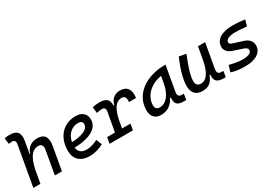

<svg xmlns="http://www.w3.org/2000/svg" viewBox="20 -1599 3476 2465"><g transform="rotate(-30 1758.0 -366.5)"><path d="M353 0 413.1 -344.2Q420.9 -389.2 406.5 -411.9Q392.1 -434.6 355 -434.6Q314.9 -434.6 280.8 -411.6Q246.6 -388.7 219.5 -335.2Q192.4 -281.7 172.9 -190.4L197.3 -399.9H218.8Q234.4 -460.9 281.5 -494.1Q328.6 -527.3 394 -527.3Q472.7 -527.3 503.7 -480.2Q534.7 -433.1 518.1 -340.3L458 0ZM33.7 0 136.2 -579.6Q143.1 -617.2 132.3 -634.3Q121.6 -651.4 91.8 -651.4Q79.6 -651.4 67.6 -650.1Q55.7 -648.9 43.5 -646L33.2 -734.9Q51.8 -739.3 70.3 -741Q88.9 -742.7 107.4 -742.7Q192.4 -742.7 223.9 -701.7Q255.4 -660.6 239.3 -569.8L138.7 0Z M872.6 -83Q911.6 -83 956.1 -95.2Q1000.5 -107.4 1041.5 -129.4L1075.2 -45.9Q1027.3 -19.5 972.7 -4.9Q918 9.8 868.2 9.8Q767.6 9.8 711.2 -43Q654.8 -95.7 654.8 -189.9Q654.8 -291.5 693.1 -367.2Q731.4 -442.9 800.3 -485.1Q869.1 -527.3 960.9 -527.3Q1033.2 -527.3 1073.5 -491.2Q1113.8 -455.1 1113.8 -390.6Q1113.8 -294.9 1015.9 -239.7Q918 -184.6 742.7 -181.2L732.4 -259.3Q863.3 -261.2 936.3 -293.9Q1009.3 -326.7 1009.3 -384.3Q1009.3 -407.7 993.2 -421.1Q977.1 -434.6 947.3 -434.6Q889.2 -434.6 845 -404.8Q800.8 -375 776.1 -321.3Q751.5 -267.6 751 -195.8Q751.5 -142.6 783.7 -112.8Q815.9 -83 872.6 -83Z M1280.3 0 1345.2 -364.7Q1352.1 -402.3 1341.3 -419.2Q1330.6 -436 1300.8 -436Q1259.8 -436 1221.7 -424.8L1211.4 -513.7Q1233.4 -520.5 1259.8 -523.9Q1286.1 -527.3 1316.4 -527.3Q1401.4 -527.3 1433.1 -486.3Q1464.8 -445.3 1448.7 -355L1385.3 0ZM1164.6 0 1180.7 -90.8H1526.4L1510.3 0ZM1418.9 -190.4 1443.4 -399.9H1464.8Q1479 -460.9 1520 -494.1Q1561 -527.3 1618.7 -527.3Q1696.8 -527.3 1731.7 -478.3Q1766.6 -429.2 1752.4 -340.3H1647.5Q1653.8 -388.2 1639.6 -411.4Q1625.5 -434.6 1589.4 -434.6Q1552.2 -434.6 1520.3 -411.6Q1488.3 -388.7 1462.6 -335.2Q1437 -281.7 1418.9 -190.4Z M1927.2 10.3Q1860.8 10.3 1824.7 -27.8Q1788.6 -65.9 1788.6 -135.3Q1788.6 -223.1 1825.9 -294.7Q1863.3 -366.2 1930.7 -417Q1998 -467.8 2088.4 -495.1Q2178.7 -522.5 2284.7 -522.5H2294.4L2230 -154.8Q2223.1 -115.7 2236.1 -98.1Q2249 -80.6 2292 -80.6H2312L2297.4 4.9H2262.7Q2225.1 4.9 2200 -2.7Q2174.8 -10.3 2160.9 -26.6Q2147 -43 2143.1 -69.8Q2139.2 -96.7 2144 -135.3L2172.4 -122.6H2115.7L2141.6 -150.9Q2114.7 -74.2 2058.6 -32Q2002.4 10.3 1927.2 10.3ZM1959 -82.5Q2029.3 -82.5 2081.5 -146Q2133.8 -209.5 2154.8 -325.7L2180.2 -467.3L2219.7 -429.7Q2151.4 -426.8 2092 -404.3Q2032.7 -381.8 1988 -344Q1943.4 -306.2 1918.2 -256.1Q1893.1 -206.1 1893.1 -147.5Q1893.1 -116.2 1910.4 -99.4Q1927.7 -82.5 1959 -82.5Z M2535.2 10.3Q2466.8 10.3 2429.2 -30.5Q2391.6 -71.3 2391.6 -145Q2391.6 -219.7 2415.8 -310.3Q2439.9 -400.9 2493.7 -527.3L2597.2 -508.3Q2543.9 -378.9 2520 -295.7Q2496.1 -212.4 2496.1 -157.2Q2496.1 -121.6 2514.6 -102.1Q2533.2 -82.5 2566.9 -82.5Q2631.8 -82.5 2674.3 -145.3Q2716.8 -208 2739.3 -325.7L2730.5 -122.6H2698.2L2726.1 -146Q2709 -98.1 2687 -63Q2665 -27.8 2629.6 -8.8Q2594.2 10.3 2535.2 10.3ZM2860.4 4.9Q2807.6 4.9 2776.4 -9Q2745.1 -22.9 2733.9 -52.7Q2722.7 -82.5 2729 -129.9L2723.1 -234.9L2773.4 -517.6H2879.4L2816.9 -165.5Q2808.6 -118.7 2821.5 -99.6Q2834.5 -80.6 2877.4 -80.6H2898.4L2883.3 4.9Z M3169.4 9.8Q3106 9.8 3052.7 2Q2999.5 -5.9 2965.8 -19.5L2994.1 -113.3Q3050.8 -99.1 3100.8 -91.1Q3150.9 -83 3186 -83Q3250 -83 3285.4 -99.9Q3320.8 -116.7 3320.8 -147.5Q3320.8 -162.6 3308.8 -175.5Q3296.9 -188.5 3274.4 -195.8L3127.9 -245.1Q3079.6 -261.2 3053.7 -290.5Q3027.8 -319.8 3027.8 -356.4Q3027.8 -438 3096.9 -482.7Q3166 -527.3 3292.5 -527.3Q3336.9 -527.3 3383.5 -523.4Q3430.2 -519.5 3471.2 -512.7L3444.8 -422.9Q3398.9 -428.2 3355.2 -431.4Q3311.5 -434.6 3277.8 -434.6Q3208.5 -434.6 3170.7 -416.7Q3132.8 -398.9 3132.8 -366.2Q3132.8 -354.5 3142.1 -345Q3151.4 -335.4 3169.4 -330.1L3318.4 -282.7Q3370.1 -266.1 3397.7 -233.6Q3425.3 -201.2 3425.3 -159.2Q3425.3 -78.6 3358.4 -34.4Q3291.5 9.8 3169.4 9.8Z"/></g></svg>

Font: Cascadia Code PL
Style: Italic
Weight: 400
Italic angle: -10°
Monospace: yes
Designer: Aaron Bell
Foundry: Saja Typeworks
Version: Version 2404.023